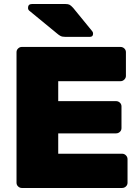

<svg xmlns="http://www.w3.org/2000/svg" viewBox="-20 -933 693 953"><path d="M88 0Q78 0 70 -7.5Q62 -15 62 -26V-674Q62 -685 70 -692.5Q78 -700 88 -700H578Q589 -700 597 -692.5Q605 -685 605 -674V-556Q605 -546 597 -538Q589 -530 578 -530H269V-431H556Q567 -431 575 -423.5Q583 -416 583 -405V-297Q583 -286 575 -278.5Q567 -271 556 -271H269V-170H586Q597 -170 605 -162Q613 -154 613 -143V-26Q613 -15 605 -7.5Q597 0 586 0ZM304 -750Q289 -750 280.5 -754.5Q272 -759 264 -766L124 -881Q119 -886 119 -893Q119 -913 138 -913H306Q318 -913 325 -909.5Q332 -906 343 -894L437 -779Q442 -774 442 -766Q442 -750 426 -750Z"/></svg>

Font: Rubik ExtraBold
Style: Regular
Weight: 800
Designer: Hubert and Fischer
Foundry: Hubert and Fischer
Version: Version 2.300;gftools[0.9.30]